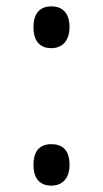

<svg xmlns="http://www.w3.org/2000/svg" viewBox="-20 -568 323 602"><path d="M141 -417C173 -417 198 -438 198 -483C198 -527 176 -548 141 -548C106 -548 85 -527 85 -483C85 -438 106 -417 141 -417ZM141 14C173 14 198 -6 198 -51C198 -98 175 -116 141 -116C106 -116 85 -96 85 -51C85 -7 106 14 141 14Z"/></svg>

Font: Noto Sans Bengali Condensed
Style: Regular
Weight: 400
Width: 3
Designer: Jelle Bosma - Monotype Design Team
Foundry: Monotype Imaging Inc.
Version: Version 2.003